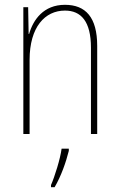

<svg xmlns="http://www.w3.org/2000/svg" viewBox="-20 -557 498 798"><path d="M250 -537C161 -537 118 -475 101 -416H99L97 -527H77V0H103V-308C103 -445 167 -513 250 -513C317 -513 358 -468 358 -359V0H384V-366C384 -485 336 -537 250 -537ZM266 70V61H236C231 102 207 178 192 212V221H207C234 175 254 118 266 70Z"/></svg>

Font: Noto Sans Thai Looped Condensed Thin
Style: Regular
Weight: 100
Width: 3
Designer: Sasikarn Vongin, Ben Mitchell
Foundry: The Fontpad Ltd
Version: Version 1.001